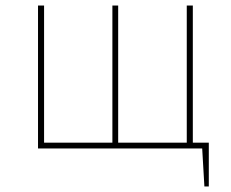

<svg xmlns="http://www.w3.org/2000/svg" viewBox="-20 -539 838 697"><path d="M680 -21H738V138H722L714 0H118V-519H140V-21H388V-519H409V-21H658V-519H680Z"/></svg>

Font: FiraGO Thin
Style: Regular
Weight: 100
Designer: bBox Type
Foundry: bBox Type GmbH
Version: Version 1.001;PS 001.001;hotconv 1.0.88;makeotf.lib2.5.64775